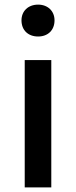

<svg xmlns="http://www.w3.org/2000/svg" viewBox="-20 -811 328 831"><path d="M87 0H202V-551H87ZM145 -653C187 -653 216 -680 216 -723C216 -763 187 -791 145 -791C102 -791 73 -763 73 -723C73 -680 102 -653 145 -653Z"/></svg>

Font: ChiuKong Gothic CL Medium
Style: Regular
Weight: 500
Designer: Ryoko NISHIZUKA 西塚涼子 (kana, bopomofo & ideographs); Paul D. Hunt (Latin, Greek & Cyrillic); Sandoll Communications 산돌커뮤니
Foundry: Adobe
Version: Version 1.300